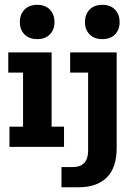

<svg xmlns="http://www.w3.org/2000/svg" viewBox="-20 -622 577 813"><path d="M20 0V-85.5H77.6V-314.5H15V-400H198.5V-85.5H251.1V0ZM137.9 -456.3Q103.3 -456.3 83.7 -476.4Q64.1 -496.4 64.1 -528.3Q64.1 -561 83.7 -581.3Q103.3 -601.6 137.9 -601.6Q171.8 -601.6 191.2 -581.3Q210.7 -561 210.7 -528.3Q210.7 -496.4 191.2 -476.4Q171.8 -456.3 137.9 -456.3ZM240.3 171V85.5H286.4Q320.1 85.5 336.6 68.1Q353.1 50.7 353.1 16V-314.5H277.1V-400H474V5Q474 88.1 432.1 129.6Q390.2 171 312.5 171ZM413.6 -456.3Q379 -456.3 359.4 -476.4Q339.8 -496.4 339.8 -528.3Q339.8 -561 359.4 -581.3Q379 -601.6 413.6 -601.6Q447.5 -601.6 467 -581.3Q486.5 -561 486.5 -528.3Q486.5 -496.4 467 -476.4Q447.5 -456.3 413.6 -456.3Z"/></svg>

Font: Rokkitt SemiBold
Style: Regular
Weight: 600
Designer: Vernon Adams
Foundry: Vernon Adams
Version: Version 3.103